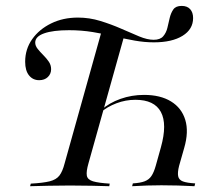

<svg xmlns="http://www.w3.org/2000/svg" viewBox="-20 -643 742 663"><path d="M83.9 0 86.3 -8.9Q129 -11.3 151.6 -16.9Q174.2 -22.6 185.1 -36.7Q196 -50.8 203.2 -79L333.9 -546L410.5 -525L285.5 -79Q277.4 -50.8 279.8 -36.7Q282.3 -22.6 301.2 -16.9Q320.2 -11.3 358.9 -8.9L357.3 0Q333.1 -0.8 296.8 -1.6Q260.5 -2.4 221.8 -2.4Q186.3 -2.4 148.8 -1.6Q111.3 -0.8 83.9 0ZM436.3 0 438.7 -9.7Q464.5 -11.3 479.4 -16.9Q494.4 -22.6 502.8 -35.1Q511.3 -47.6 517.7 -70.2L535.5 -133.9Q558.1 -214.5 535.5 -256.5Q512.9 -298.4 447.6 -298.4Q413.7 -298.4 381.9 -286.3Q350 -274.2 326.6 -254L329 -262.9Q357.3 -287.9 396 -301.6Q434.7 -315.3 477.4 -315.3Q533.9 -315.3 570.6 -292.7Q607.3 -270.2 619.8 -229Q632.3 -187.9 616.1 -132.3L598.4 -70.2Q592.7 -47.6 595.2 -34.7Q597.6 -21.8 611.7 -16.5Q625.8 -11.3 654 -9.7L651.6 0Q623.4 -1.6 594.4 -2.4Q565.3 -3.2 537.1 -3.2Q513.7 -3.2 488.3 -2.4Q462.9 -1.6 436.3 0ZM115.3 -366.1Q93.5 -366.1 80.2 -382.7Q66.9 -399.2 66.9 -429.8Q66.9 -473.4 91.1 -507.7Q115.3 -541.9 156.5 -562.1Q197.6 -582.3 249.2 -582.3Q288.7 -582.3 326.6 -570.6Q364.5 -558.9 398.4 -544Q432.3 -529 460.5 -517.3Q488.7 -505.6 510.5 -505.6Q533.1 -505.6 543.5 -517.7Q554 -529.8 558.1 -547.2Q562.1 -564.5 566.1 -581.5Q570.2 -598.4 578.6 -610.5Q587.1 -622.6 607.3 -622.6Q626.6 -622.6 636.7 -611.3Q646.8 -600 646.8 -580.6Q646.8 -541.9 610.5 -519.4Q574.2 -496.8 511.3 -496.8Q479 -496.8 445.2 -502.8Q411.3 -508.9 375.4 -517.3Q339.5 -525.8 300.4 -532.3Q261.3 -538.7 218.5 -538.7Q162.9 -538.7 132.3 -527.8Q101.6 -516.9 101.6 -496Q101.6 -484.7 110.1 -474.2Q118.5 -463.7 129.4 -452.8Q140.3 -441.9 148.4 -430.2Q156.5 -418.5 156.5 -404Q156.5 -387.9 145.2 -377Q133.9 -366.1 115.3 -366.1Z"/></svg>

Font: Playfair 144pt
Style: Italic
Weight: 400
Italic angle: -15.6°
Designer: Claus Eggers Sørensen
Foundry: Claus Eggers Sørensen
Version: Version 2.001;gftools[0.9.30]